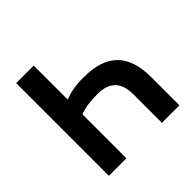

<svg xmlns="http://www.w3.org/2000/svg" viewBox="-177 -860 1022 1022"><g transform="rotate(-45 334.0 -349.0)"><path d="M82 -698H214V-443H219C252 -458 297 -466 358 -466C533 -466 613 -382 613 -211V0H481V-216C481 -306 436 -351 347 -351C287 -351 245 -344 214 -331V0H82Z"/></g></svg>

Font: Plexus Sans SemiBold
Style: Regular
Weight: 600
Version: Version 2.001;PS 002.001;hotconv 1.0.70;makeotf.lib2.5.58329